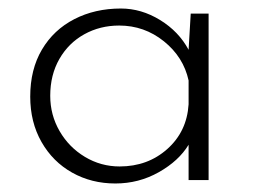

<svg xmlns="http://www.w3.org/2000/svg" viewBox="-20 -423 599 451"><path d="M470 -391V0H423V-83Q400 -45 353 -18.5Q306 8 251 8Q195 8 149.5 -17.5Q104 -43 77.5 -89.5Q51 -136 51 -196Q51 -260 78.5 -306.5Q106 -353 154.5 -378Q203 -403 264 -403Q312 -403 356 -376Q400 -349 423 -306L428 -391ZM423 -178V-234Q411 -289 365 -326Q319 -363 260 -363Q215 -363 178 -342.5Q141 -322 119.5 -284.5Q98 -247 98 -198Q98 -153 120 -115Q142 -77 179.5 -54.5Q217 -32 261 -32Q327 -32 373 -73Q419 -114 423 -178Z"/></svg>

Font: Josefin Sans Light
Style: Regular
Weight: 300
Designer: Santiago Orozco
Foundry: Typemade
Version: Version 2.000